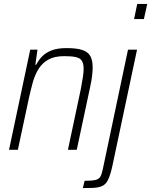

<svg xmlns="http://www.w3.org/2000/svg" viewBox="-20 -763 770 978"><path d="M26 0 134 -510H171L160 -433H164Q176 -456 194 -475Q212 -494 242 -506Q272 -518 319 -518Q370 -518 399 -508.5Q428 -499 440 -477.5Q452 -456 452 -420Q452 -401 449 -375.5Q446 -350 439 -319L371 0H326L392 -311Q398 -344 402 -369Q406 -394 406 -412Q406 -440 396.5 -454Q387 -468 365 -472.5Q343 -477 307 -477Q257 -477 225.5 -459Q194 -441 175.5 -410.5Q157 -380 146.5 -341.5Q136 -303 127 -262L71 0ZM663 -666 679 -743H730L713 -666ZM402 195 411 158Q447 158 465 154Q483 150 490.5 138Q498 126 503 102L632 -510H678L551 89Q544 119 536.5 139Q529 159 519 170.5Q509 182 493 187.5Q477 193 455.5 194Q434 195 402 195Z"/></svg>

Font: Saira SemiCondensed ExtraLight
Style: Italic
Weight: 250
Width: 4
Italic angle: -12°
Designer: Hector Gatti with collaboration of the Omnibus-Type team
Foundry: Omnibus-Type
Version: Version 1.101